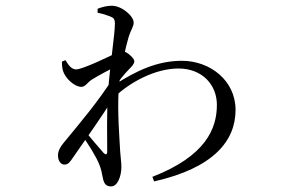

<svg xmlns="http://www.w3.org/2000/svg" viewBox="-20 -602 1040 685"><path d="M523.6 28.9 529.8 45.2C741.9 -2.6 820.4 -99.6 820.4 -209.7C820.4 -314.8 729.5 -385.1 628.8 -385.1C540.7 -385.1 465.9 -349.3 389.4 -300.1L388.6 -256C444.9 -309.8 534.7 -357.6 616.8 -357.6C701.6 -357.6 753.8 -299.5 753.8 -227.8C753.8 -143.5 714.2 -45.1 523.6 28.9ZM209.8 -14.8C223.9 -14.8 230 -24.7 240.7 -40.3C284 -102.6 343 -185.7 382.5 -249.1L383.4 -323.3C330.6 -240.2 270.2 -169.1 206.2 -91.4C193.7 -76 186.9 -62.7 186.9 -47.3C186.9 -27.9 197.3 -14.8 209.8 -14.8ZM376.6 63.1C400 63.1 413.1 25.4 413.1 -6.4C413.1 -23.5 410.2 -37.9 408.8 -61.3C406.6 -106.4 398.3 -201 403.4 -281.9C408.6 -349.7 429.2 -437.6 438.5 -468.4C447.3 -497.1 456.9 -506.6 456.9 -521.4C456.9 -545.1 414.3 -581.5 379.1 -581.5C360.2 -581.5 343.9 -576.7 328.2 -570.8V-556.6C346.7 -552.8 362.3 -547.7 371.7 -543.9C384.9 -538.8 389.9 -535 389.9 -517.4C389.9 -478.5 373.2 -377.5 365.6 -276.2C359.9 -197.7 362.8 -105.5 362.5 -62.1C362.5 -49.9 357.5 -48.5 349.8 -56.1C337.7 -70.2 301 -111.7 280.6 -138.8L269.3 -123.1C293.2 -92.4 323.9 -41 333.1 -17.8C341 0.5 343.6 15.8 347.4 35.1C351.4 53.7 358.6 63.1 376.6 63.1ZM270.2 -292.1C284.4 -292.1 291.6 -307.3 307.2 -317.7C332.1 -333.2 372.1 -354.7 403.8 -369.4C400.4 -358.1 396.2 -344.3 392.2 -337.1L389.4 -291.4C403.5 -312.9 424.5 -339.2 440.6 -355.1C451.2 -366.3 459.2 -374 459.2 -383.6C459.2 -392.6 441.6 -409.8 427.6 -416.4C417.5 -421.9 411.4 -420.7 401.4 -416.1C376.7 -403.8 275.2 -354.4 251.6 -354.4C237.2 -354.4 226.2 -365.6 213.5 -387.5L201 -382.1C200.8 -371.6 201.6 -360.6 204.8 -349.1C212.9 -322.4 245.9 -292.1 270.2 -292.1Z"/></svg>

Font: Source Han Serif CN VF
Style: Regular
Weight: 250
Designer: Ryoko NISHIZUKA 西塚涼子 (kana & ideographs); Frank Grießhammer (Latin, Greek & Cyrillic); Wenlong ZHANG 张文龙 (bopomofo); San
Foundry: Adobe
Version: Version 2.002;hotconv 1.1.0;makeotfexe 2.6.0